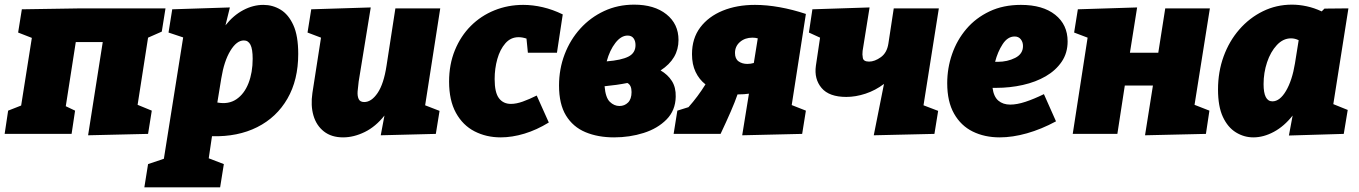

<svg xmlns="http://www.w3.org/2000/svg" viewBox="-36 -576 5847 826"><path d="M343 6 406 -395H290L247 -119L287 -100L272 0H-16L-1 -100L55 -122L101 -413L42 -436L58 -536L314 -540H676L660 -440L601 -414L556 -125L617 -100L601 0Z M585 230 601 130 669 107 752 -415 689 -436 705 -536 953 -544 934 -467Q968 -510 1010.5 -532.5Q1053 -555 1097 -555Q1137 -555 1171 -534.5Q1205 -514 1226 -468Q1247 -422 1247 -344Q1247 -232 1200.5 -151.5Q1154 -71 1070.5 -29Q987 13 876 10L862 105L927 130L911 230ZM916 -239 899 -135Q947 -126 981 -149Q1015 -172 1033 -218Q1051 -264 1051 -323Q1051 -365 1041.5 -383.5Q1032 -402 1013 -402Q982 -402 955 -357.5Q928 -313 916 -239Z M1440 15Q1390 15 1357.5 -10.5Q1325 -36 1312.5 -79Q1300 -122 1308 -176L1345 -414L1287 -436L1303 -536L1559 -544L1507 -225Q1504 -203 1502.5 -183Q1501 -163 1507 -150Q1513 -137 1531 -137Q1562 -137 1588.5 -176Q1615 -215 1627 -294L1665 -540H1858L1793 -123L1855 -99L1839 0L1602 6L1618 -79Q1580 -31 1533 -8Q1486 15 1440 15Z M2118 15Q2056 15 2005.5 -11Q1955 -37 1925.5 -90.5Q1896 -144 1896 -225Q1896 -299 1921 -360Q1946 -421 1989.5 -464.5Q2033 -508 2091 -531.5Q2149 -555 2215 -555Q2256 -555 2299 -545Q2342 -535 2385 -514L2360 -349H2235L2229 -410Q2211 -416 2195 -416Q2161 -416 2138 -389.5Q2115 -363 2103.5 -322Q2092 -281 2092 -236Q2092 -178 2110.5 -153.5Q2129 -129 2162 -129Q2185 -129 2213 -139Q2241 -149 2273 -165L2325 -49Q2273 -17 2220 -1Q2167 15 2118 15Z M2606 15Q2536 15 2482.5 -7.5Q2429 -30 2399 -79Q2369 -128 2369 -208Q2369 -279 2393 -342Q2417 -405 2460.5 -453Q2504 -501 2563 -528.5Q2622 -556 2692 -556Q2779 -556 2831 -514.5Q2883 -473 2883 -404Q2883 -323 2806 -273Q2837 -255 2854.5 -227.5Q2872 -200 2871 -160Q2870 -101 2831.5 -62Q2793 -23 2733 -4Q2673 15 2606 15ZM2664 -423Q2636 -423 2611.5 -391.5Q2587 -360 2574 -312Q2637 -317 2667.5 -332.5Q2698 -348 2698 -382Q2698 -400 2689.5 -411.5Q2681 -423 2664 -423ZM2681 -180Q2681 -210 2663 -219Q2618 -210 2565 -205Q2569 -156 2587.5 -138Q2606 -120 2629 -120Q2651 -120 2666 -135Q2681 -150 2681 -180Z M2862 0 2878 -100 2926 -115Q2966 -160 2999 -213Q2972 -234 2956.5 -266.5Q2941 -299 2941 -343Q2941 -411 2976.5 -458Q3012 -505 3073 -530Q3134 -555 3212 -555Q3262 -555 3318 -545Q3374 -535 3431 -516L3370 -124L3431 -100L3415 0L3157 6L3186 -173Q3165 -170 3144 -170Q3140 -170 3137 -170Q3126 -138 3107.5 -95.5Q3089 -53 3064 0ZM3126 -348Q3126 -323 3141.5 -312Q3157 -301 3179 -301Q3193 -301 3207 -305L3224 -411Q3213 -414 3201 -414Q3169 -414 3147.5 -395.5Q3126 -377 3126 -348Z M3723 6 3767 -215Q3730 -187 3687.5 -173Q3645 -159 3605 -159Q3531 -159 3498.5 -197.5Q3466 -236 3474 -293L3492 -414L3444 -436L3459 -536L3705 -544L3675 -357Q3673 -342 3676 -326.5Q3679 -311 3703 -311Q3727 -311 3753.5 -330Q3780 -349 3786 -389L3809 -540H4003L3937 -123L4000 -99L3984 0Z M4265 15Q4200 15 4149 -10Q4098 -35 4068.5 -87Q4039 -139 4039 -218Q4039 -283 4060 -343.5Q4081 -404 4121.5 -451.5Q4162 -499 4221 -527Q4280 -555 4356 -555Q4450 -555 4503.5 -512.5Q4557 -470 4557 -398Q4557 -348 4531.5 -310.5Q4506 -273 4463 -248Q4420 -223 4364.5 -210.5Q4309 -198 4249 -198Q4241 -198 4234 -198Q4239 -160 4259 -143Q4279 -126 4310 -126Q4339 -126 4375.5 -138Q4412 -150 4455 -171L4507 -54Q4444 -20 4382 -2.5Q4320 15 4265 15ZM4329 -419Q4299 -419 4277.5 -386Q4256 -353 4245 -310Q4249 -310 4256 -310Q4298 -310 4331.5 -327Q4365 -344 4365 -378Q4365 -395 4355.5 -407Q4346 -419 4329 -419Z M4579 0 4643 -414 4585 -436 4601 -536 4856 -544 4825 -349H4947L4977 -540H5169L5103 -125L5167 -100L5152 0L4890 6L4924 -208H4803L4771 0Z M5356 15Q5316 15 5281 -6.5Q5246 -28 5225 -73Q5204 -118 5204 -191Q5204 -267 5228 -333Q5252 -399 5295.5 -449Q5339 -499 5397 -527.5Q5455 -556 5522 -556Q5553 -556 5585.5 -549Q5618 -542 5650 -527L5662 -539L5765 -540L5700 -128L5762 -103L5745 0L5509 7L5525 -79Q5489 -33 5444.5 -9Q5400 15 5356 15ZM5438 -140Q5470 -140 5496.5 -185Q5523 -230 5535 -303L5551 -403Q5535 -411 5518 -411Q5484 -411 5457 -382Q5430 -353 5415 -308Q5400 -263 5400 -214Q5400 -140 5438 -140Z"/></svg>

Font: Bitter Black
Style: Italic
Weight: 900
Italic angle: -9°
Designer: Sol Matas, and Bitter project Authors
Foundry: Sol Matas
Version: Version 2.001